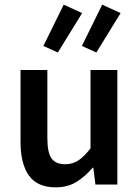

<svg xmlns="http://www.w3.org/2000/svg" viewBox="-20 -791 596 823"><path d="M219 12Q140 12 104 -38.5Q68 -89 68 -183V-491H183V-198Q183 -137 201 -112Q219 -87 259 -87Q291 -87 315.5 -103Q340 -119 368 -155V-491H483V0H389L380 -72H377Q345 -34 307.5 -11Q270 12 219 12ZM228 -566 166 -594 253 -771 332 -735ZM393 -566 331 -594 418 -771 497 -735Z"/></svg>

Font: Giro Semibold
Style: Regular
Weight: 600
Designer: Paul D. Hunt
Foundry: Adobe Systems Incorporated
Version: Version 1.000;PS 1.0;hotconv 1.0.88;makeotf.lib2.5.647800